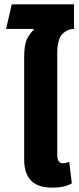

<svg xmlns="http://www.w3.org/2000/svg" viewBox="-20 -852 361 882"><path d="M221 10Q154 10 122.5 -22.5Q91 -55 91 -120V-590Q91 -647 104.5 -673.5Q118 -700 135 -715L134 -719H8L34 -832H320V-719Q289 -719 266 -695Q243 -671 243 -607V-139Q243 -102 270 -102Q283 -102 298 -109L310 -10Q277 10 221 10Z"/></svg>

Font: Noto Sans Thai Cond ExtBd
Style: Regular
Weight: 800
Width: 3
Designer: Monotype Design Team
Foundry: Monotype Imaging Inc.
Version: Version 2.002; ttfautohint (v1.8.4.7-5d5b)